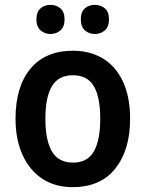

<svg xmlns="http://www.w3.org/2000/svg" viewBox="-20 -761 600 791"><path d="M516 -272Q516 -143 455 -66.5Q394 10 279 10Q207 10 154.5 -24.5Q102 -59 73 -122.5Q44 -186 44 -272Q44 -404 105.5 -478Q167 -552 281 -552Q351 -552 404 -520Q457 -488 486.5 -425Q516 -362 516 -272ZM167 -272Q167 -183 194 -137Q221 -91 281 -91Q340 -91 366.5 -137Q393 -183 393 -272Q393 -361 366.5 -406Q340 -451 280 -451Q221 -451 194 -406Q167 -361 167 -272ZM130 -681Q130 -712 147 -726.5Q164 -741 188 -741Q212 -741 229 -726.5Q246 -712 246 -681Q246 -651 229 -636Q212 -621 188 -621Q164 -621 147 -636Q130 -651 130 -681ZM313 -681Q313 -712 329.5 -726.5Q346 -741 371 -741Q395 -741 412 -726.5Q429 -712 429 -681Q429 -651 412 -636Q395 -621 371 -621Q346 -621 329.5 -636Q313 -651 313 -681Z"/></svg>

Font: Noto Sans Sinhala UI SemiCondensed SemiBold
Style: Regular
Weight: 600
Width: 4
Designer: Jelle Bosma - Monotype Design Team
Foundry: Monotype Imaging Inc.
Version: Version 2.006; ttfautohint (v1.8.4.7-5d5b)